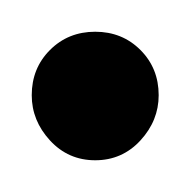

<svg xmlns="http://www.w3.org/2000/svg" viewBox="-20 -415 120 121"><path d="M40 -314Q23 -314 11.5 -326.5Q0 -339 0 -355Q0 -372 11.5 -383.5Q23 -395 40 -395Q57 -395 68.5 -383.5Q80 -372 80 -355Q80 -339 68.5 -326.5Q57 -314 40 -314Z"/></svg>

Font: Outfit Thin
Style: Regular
Weight: 100
Designer: Rodrigo Fuenzalida
Foundry: fragTYPE
Version: Version 1.100;gftools[0.9.27]